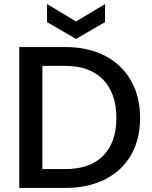

<svg xmlns="http://www.w3.org/2000/svg" viewBox="-20 -927 749 947"><path d="M302 -695Q413 -695 496.5 -652.5Q580 -610 625.5 -530.5Q671 -451 671 -345Q671 -239 625.5 -161Q580 -83 496.5 -41.5Q413 0 302 0H75V-695ZM302 -93Q424 -93 489 -159Q554 -225 554 -345Q554 -466 489 -534Q424 -602 302 -602H189V-93ZM498 -818 355 -735 212 -818V-907L355 -821L498 -907Z"/></svg>

Font: Poppins-tnum Medium
Style: Regular
Weight: 500
Designer: Ninad Kale (Devanagari), Jonny Pinhorn (Latin)
Foundry: Indian Type Foundry
Version: Version 4.004